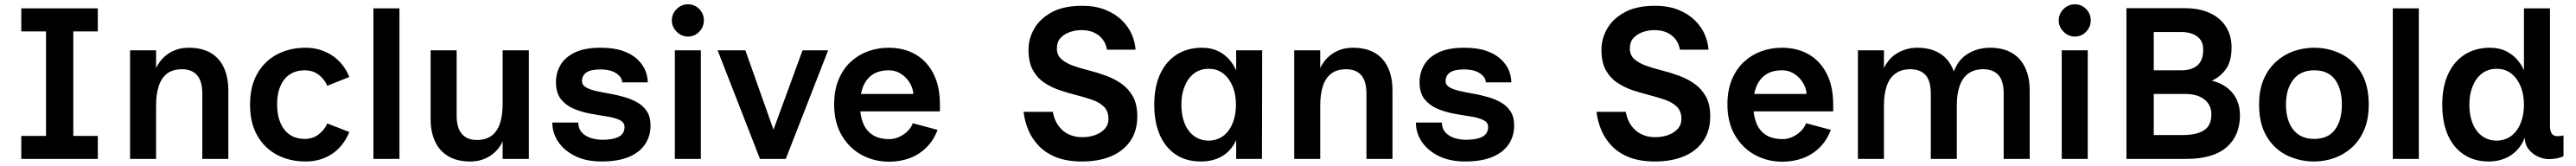

<svg xmlns="http://www.w3.org/2000/svg" viewBox="-20 -739 11983 772"><path d="M79 0V-107H194V-593H79V-700H435V-593H321V-107H435V0Z M585 0V-505H706V-422Q713 -438 726 -455Q739 -472 758 -486Q777 -500 802 -508.5Q827 -517 858 -517Q919 -517 960 -493Q1001 -469 1021.5 -424Q1042 -379 1042 -319V0H921V-303Q921 -362 896.5 -389.5Q872 -417 827 -417Q784 -417 757.5 -397Q731 -377 718.5 -339Q706 -301 706 -249V0Z M1605 -381 1502 -340Q1491 -369 1463.5 -390.5Q1436 -412 1398 -412Q1336 -412 1302.5 -369.5Q1269 -327 1269 -254Q1269 -180 1302.5 -136.5Q1336 -93 1398 -93Q1436 -93 1463.5 -115Q1491 -137 1502 -165L1605 -125Q1577 -58 1524 -23Q1471 12 1402 12Q1327 12 1268.5 -19Q1210 -50 1176.5 -109Q1143 -168 1143 -252Q1143 -337 1176.5 -396Q1210 -455 1268.5 -486Q1327 -517 1402 -517Q1468 -517 1522.5 -482.5Q1577 -448 1605 -381Z M1717 0V-700H1838V0Z M2440 -505V0H2318V-83Q2312 -67 2299 -50Q2286 -33 2267 -19Q2248 -5 2223 3.5Q2198 12 2167 12Q2106 12 2065 -12.5Q2024 -37 2003.5 -81.5Q1983 -126 1983 -186V-505H2104V-203Q2104 -144 2128.5 -116Q2153 -88 2198 -88Q2241 -88 2267.5 -108.5Q2294 -129 2306 -166.5Q2318 -204 2318 -256V-505Z M2778 12Q2707 12 2656 -13Q2605 -38 2577 -79Q2549 -120 2549 -169H2670Q2670 -142 2685 -124.5Q2700 -107 2726 -98Q2752 -89 2783 -89Q2831 -89 2858 -103Q2885 -117 2885 -149Q2885 -170 2862 -181Q2839 -192 2802.5 -197.5Q2766 -203 2725.5 -210.5Q2685 -218 2648.5 -233.5Q2612 -249 2589 -278Q2566 -307 2566 -357Q2566 -400 2587 -436.5Q2608 -473 2654 -495Q2700 -517 2773 -517Q2836 -517 2878 -502Q2920 -487 2945.5 -462.5Q2971 -438 2982 -410Q2993 -382 2993 -356H2874Q2874 -379 2847.5 -397.5Q2821 -416 2772 -416Q2727 -416 2707 -401.5Q2687 -387 2687 -362Q2687 -344 2704.5 -333.5Q2722 -323 2750 -316.5Q2778 -310 2812.5 -304Q2847 -298 2881 -288.5Q2915 -279 2943 -263.5Q2971 -248 2988.5 -222Q3006 -196 3006 -155Q3006 -106 2980.5 -68Q2955 -30 2904.5 -9Q2854 12 2778 12Z M3180 -569Q3150 -569 3127.5 -591.5Q3105 -614 3105 -644Q3105 -675 3127.5 -697Q3150 -719 3180 -719Q3211 -719 3232.5 -697Q3254 -675 3254 -644Q3254 -614 3232.5 -591.5Q3211 -569 3180 -569ZM3119 0V-505H3240V0Z M3318 -505H3447L3626 0H3515ZM3832 -505 3635 0H3528L3713 -505Z M4115 13Q4047 13 3989 -18Q3931 -49 3895.5 -109Q3860 -169 3860 -253Q3860 -319 3880.5 -368.5Q3901 -418 3936.5 -451Q3972 -484 4017.5 -500.5Q4063 -517 4113 -517Q4184 -517 4237.5 -486.5Q4291 -456 4321.5 -397Q4352 -338 4352 -252V-221H3957L3956 -302H4228Q4228 -316 4221 -334.5Q4214 -353 4199.5 -370.5Q4185 -388 4163.5 -400Q4142 -412 4114 -412Q4068 -412 4038.5 -392Q4009 -372 3994.5 -336Q3980 -300 3980 -252Q3980 -206 3993.5 -169.5Q4007 -133 4037.5 -112.5Q4068 -92 4118 -92Q4138 -92 4159.5 -101Q4181 -110 4199 -126.5Q4217 -143 4226 -166L4341 -135Q4322 -85 4288 -52Q4254 -19 4210 -3Q4166 13 4115 13Z M5013 12Q4943 12 4893.5 -7.5Q4844 -27 4812 -60.5Q4780 -94 4763 -135Q4746 -176 4741 -219H4877Q4884 -181 4903 -154.5Q4922 -128 4950.5 -114.5Q4979 -101 5013 -101Q5048 -101 5075.5 -111.5Q5103 -122 5119.5 -140.5Q5136 -159 5136 -186Q5136 -221 5116 -241.5Q5096 -262 5062.5 -274Q5029 -286 4989.5 -296Q4950 -306 4910.5 -319Q4871 -332 4837.5 -354.5Q4804 -377 4784 -413.5Q4764 -450 4764 -508Q4764 -559 4790.5 -605.5Q4817 -652 4872 -682Q4927 -712 5013 -712Q5076 -712 5122.5 -693Q5169 -674 5199.5 -643.5Q5230 -613 5245 -577.5Q5260 -542 5262 -508H5129Q5125 -534 5110 -554.5Q5095 -575 5070 -587Q5045 -599 5010 -599Q4984 -599 4958 -590.5Q4932 -582 4914 -563.5Q4896 -545 4896 -513Q4896 -483 4916.5 -464.5Q4937 -446 4970 -434Q5003 -422 5043 -412Q5083 -402 5123 -387.5Q5163 -373 5196 -350Q5229 -327 5249.5 -290.5Q5270 -254 5270 -198Q5270 -130 5237.5 -83Q5205 -36 5147.5 -12Q5090 12 5013 12Z M5566 12Q5498 12 5449.5 -20Q5401 -52 5375 -111Q5349 -170 5349 -252Q5349 -336 5376.5 -395Q5404 -454 5454 -485.5Q5504 -517 5571 -517Q5613 -517 5644.5 -502Q5676 -487 5697 -463Q5718 -439 5730 -411V-505H5851L5850 0H5730V-87Q5717 -58 5694.5 -35.5Q5672 -13 5639.5 -0.5Q5607 12 5566 12ZM5603 -85Q5642 -86 5670 -107Q5698 -128 5713.5 -166Q5729 -204 5729 -252Q5729 -300 5713.5 -337.5Q5698 -375 5670 -397Q5642 -419 5602 -419Q5562 -419 5533.5 -397Q5505 -375 5490 -337Q5475 -299 5475 -253Q5475 -203 5490 -165.5Q5505 -128 5534 -106.5Q5563 -85 5603 -85Z M6000 0V-505H6121V-422Q6128 -438 6141 -455Q6154 -472 6173 -486Q6192 -500 6217 -508.5Q6242 -517 6273 -517Q6334 -517 6375 -493Q6416 -469 6436.5 -424Q6457 -379 6457 -319V0H6336V-303Q6336 -362 6311.5 -389.5Q6287 -417 6242 -417Q6199 -417 6172.5 -397Q6146 -377 6133.5 -339Q6121 -301 6121 -249V0Z M6795 12Q6724 12 6673 -13Q6622 -38 6594 -79Q6566 -120 6566 -169H6687Q6687 -142 6702 -124.5Q6717 -107 6743 -98Q6769 -89 6800 -89Q6848 -89 6875 -103Q6902 -117 6902 -149Q6902 -170 6879 -181Q6856 -192 6819.5 -197.5Q6783 -203 6742.5 -210.5Q6702 -218 6665.5 -233.5Q6629 -249 6606 -278Q6583 -307 6583 -357Q6583 -400 6604 -436.5Q6625 -473 6671 -495Q6717 -517 6790 -517Q6853 -517 6895 -502Q6937 -487 6962.5 -462.5Q6988 -438 6999 -410Q7010 -382 7010 -356H6891Q6891 -379 6864.5 -397.5Q6838 -416 6789 -416Q6744 -416 6724 -401.5Q6704 -387 6704 -362Q6704 -344 6721.5 -333.5Q6739 -323 6767 -316.5Q6795 -310 6829.5 -304Q6864 -298 6898 -288.5Q6932 -279 6960 -263.5Q6988 -248 7005.5 -222Q7023 -196 7023 -155Q7023 -106 6997.5 -68Q6972 -30 6921.5 -9Q6871 12 6795 12Z M7678 12Q7608 12 7558.5 -7.5Q7509 -27 7477 -60.5Q7445 -94 7428 -135Q7411 -176 7406 -219H7542Q7549 -181 7568 -154.5Q7587 -128 7615.5 -114.5Q7644 -101 7678 -101Q7713 -101 7740.5 -111.5Q7768 -122 7784.5 -140.5Q7801 -159 7801 -186Q7801 -221 7781 -241.5Q7761 -262 7727.5 -274Q7694 -286 7654.5 -296Q7615 -306 7575.5 -319Q7536 -332 7502.5 -354.5Q7469 -377 7449 -413.5Q7429 -450 7429 -508Q7429 -559 7455.5 -605.5Q7482 -652 7537 -682Q7592 -712 7678 -712Q7741 -712 7787.5 -693Q7834 -674 7864.5 -643.5Q7895 -613 7910 -577.5Q7925 -542 7927 -508H7794Q7790 -534 7775 -554.5Q7760 -575 7735 -587Q7710 -599 7675 -599Q7649 -599 7623 -590.5Q7597 -582 7579 -563.5Q7561 -545 7561 -513Q7561 -483 7581.5 -464.5Q7602 -446 7635 -434Q7668 -422 7708 -412Q7748 -402 7788 -387.5Q7828 -373 7861 -350Q7894 -327 7914.5 -290.5Q7935 -254 7935 -198Q7935 -130 7902.5 -83Q7870 -36 7812.5 -12Q7755 12 7678 12Z M8270 13Q8202 13 8144 -18Q8086 -49 8050.5 -109Q8015 -169 8015 -253Q8015 -319 8035.5 -368.5Q8056 -418 8091.5 -451Q8127 -484 8172.5 -500.5Q8218 -517 8268 -517Q8339 -517 8392.5 -486.5Q8446 -456 8476.5 -397Q8507 -338 8507 -252V-221H8112L8111 -302H8383Q8383 -316 8376 -334.5Q8369 -353 8354.5 -370.5Q8340 -388 8318.5 -400Q8297 -412 8269 -412Q8223 -412 8193.5 -392Q8164 -372 8149.5 -336Q8135 -300 8135 -252Q8135 -206 8148.5 -169.5Q8162 -133 8192.5 -112.5Q8223 -92 8273 -92Q8293 -92 8314.5 -101Q8336 -110 8354 -126.5Q8372 -143 8381 -166L8496 -135Q8477 -85 8443 -52Q8409 -19 8365 -3Q8321 13 8270 13Z M8622 0V-505H8743V-422Q8750 -438 8763 -455Q8776 -472 8796 -486Q8816 -500 8842 -508.5Q8868 -517 8898 -517Q8958 -517 8999 -493Q9040 -469 9061 -424Q9082 -379 9082 -319V0H8961V-303Q8961 -363 8936.5 -390Q8912 -417 8866 -417Q8824 -417 8796.5 -397Q8769 -377 8756 -339Q8743 -301 8743 -249V0ZM9300 0V-303Q9300 -363 9275.5 -390Q9251 -417 9205 -417Q9163 -417 9135.5 -397Q9108 -377 9095 -339Q9082 -301 9082 -249L9068 -406Q9077 -431 9092.5 -452Q9108 -473 9131 -487.5Q9154 -502 9180.5 -509.5Q9207 -517 9237 -517Q9297 -517 9338 -493Q9379 -469 9400 -424Q9421 -379 9421 -319V0Z M9631 -569Q9601 -569 9578.5 -591.5Q9556 -614 9556 -644Q9556 -675 9578.5 -697Q9601 -719 9631 -719Q9662 -719 9683.5 -697Q9705 -675 9705 -644Q9705 -614 9683.5 -591.5Q9662 -569 9631 -569ZM9570 0V-505H9691V0Z M9871 0V-701H10140Q10212 -701 10261 -677.5Q10310 -654 10335 -613Q10360 -572 10360 -519Q10360 -453 10333 -416.5Q10306 -380 10268 -364Q10331 -348 10365 -306Q10399 -264 10399 -203Q10399 -108 10336.5 -54Q10274 0 10148 0ZM9998 -111H10134Q10197 -111 10231.5 -133Q10266 -155 10266 -207Q10266 -251 10233.5 -276.5Q10201 -302 10144 -302Q10144 -302 10129 -302Q10114 -302 10092.5 -302Q10071 -302 10049.5 -302Q10028 -302 10013 -302Q9998 -302 9998 -302ZM9998 -412H10127Q10173 -412 10200.5 -434.5Q10228 -457 10228 -509Q10228 -549 10200 -569.5Q10172 -590 10126 -590Q10126 -590 10113 -590Q10100 -590 10081 -590Q10062 -590 10042.5 -590Q10023 -590 10010.5 -590Q9998 -590 9998 -590Z M10744 12Q10676 12 10617.5 -16.5Q10559 -45 10523.5 -104Q10488 -163 10488 -253Q10488 -321 10509.5 -370.5Q10531 -420 10568 -453Q10605 -486 10650.5 -501.5Q10696 -517 10744 -517Q10811 -517 10869 -488.5Q10927 -460 10962.5 -401.5Q10998 -343 10998 -253Q10998 -185 10977 -135.5Q10956 -86 10919.5 -53Q10883 -20 10837.5 -4Q10792 12 10744 12ZM10744 -93Q10809 -93 10841 -136Q10873 -179 10873 -253Q10873 -325 10841.5 -368.5Q10810 -412 10744 -412Q10681 -412 10647 -368.5Q10613 -325 10613 -253Q10613 -179 10647 -136Q10681 -93 10744 -93Z M11110 0V-700H11231V0Z M11724 -99Q11711 -65 11687 -40Q11663 -15 11630 -1.5Q11597 12 11556 12Q11490 12 11441 -20Q11392 -52 11366 -111Q11340 -170 11340 -252Q11340 -336 11367.5 -395Q11395 -454 11445 -485.5Q11495 -517 11561 -517Q11604 -517 11635 -502Q11666 -487 11687 -463.5Q11708 -440 11720 -412V-700H11841V-154Q11841 -124 11854 -112.5Q11867 -101 11904 -109V-13Q11894 -7 11875 -3Q11856 1 11836 1Q11812 1 11786 -10.5Q11760 -22 11742 -44.5Q11724 -67 11724 -99ZM11594 -85Q11633 -86 11661 -107Q11689 -128 11704.5 -166Q11720 -204 11720 -252Q11720 -300 11704.5 -337.5Q11689 -375 11661 -397Q11633 -419 11593 -419Q11553 -419 11524.5 -397Q11496 -375 11481 -337Q11466 -299 11466 -253Q11466 -203 11481 -165.5Q11496 -128 11525 -106.5Q11554 -85 11594 -85Z"/></svg>

Font: Inclusive Sans SemiBold
Style: Regular
Weight: 600
Designer: Olivia King
Foundry: Olivia King
Version: Version 2.004